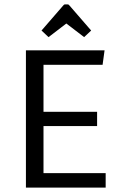

<svg xmlns="http://www.w3.org/2000/svg" viewBox="-20 -854 554 874"><path d="M178 -280V-66H461V0H98V-625H456L447 -559H178V-345H422V-280ZM201 -685 169 -715 267 -828Q271 -834 276 -834H288Q293 -834 297 -828L395 -715L363 -685L282 -747Z"/></svg>

Font: Changa Light
Style: Regular
Weight: 300
Designer: Eduardo Rodriguez Tunni
Foundry: Eduardo Rodriguez Tunni
Version: Version 3.002; ttfautohint (v1.8.2)